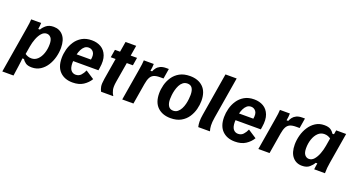

<svg xmlns="http://www.w3.org/2000/svg" viewBox="-58 -1339 4024 2176"><g transform="rotate(20 1954.0 -250.5)"><path d="M-7.5 166.7 83.3 -380Q90 -417.5 94.2 -451.2Q98.3 -485 98.3 -500H218.3Q218.3 -482.5 216.2 -463.8Q214.2 -445 210.8 -425H230.8Q247.5 -455 280.4 -481.7Q313.3 -508.3 369.2 -508.3Q440 -508.3 483.3 -457.5Q526.7 -406.7 526.7 -310.8Q526.7 -255 511.7 -198.3Q496.7 -141.7 466.7 -94.6Q436.7 -47.5 392.1 -18.8Q347.5 10 289.2 10Q240.8 10 214.6 -8.3Q188.3 -26.7 175.8 -50H155.8Q155 -37.5 152.9 -16.2Q150.8 5 144.2 50L127.5 166.7ZM250 -85Q293.3 -85 325 -115.4Q356.7 -145.8 374.2 -196.2Q391.7 -246.7 391.7 -305.8Q391.7 -360 371.2 -384.2Q350.8 -408.3 320.8 -408.3Q286.7 -408.3 260 -378.3Q233.3 -348.3 215.4 -301.7Q197.5 -255 189.2 -205L173.3 -110Q188.3 -99.2 207.5 -92.1Q226.7 -85 250 -85Z M780.8 12.5Q685.8 12.5 629.2 -43.3Q572.5 -99.2 572.5 -207.5Q572.5 -257.5 586.2 -310.8Q600 -364.2 630.4 -410Q660.8 -455.8 709.6 -484.2Q758.3 -512.5 827.5 -512.5Q890.8 -512.5 938.8 -484.6Q986.7 -456.7 1009.2 -398.3Q1031.7 -340 1016.7 -249.2L1011.7 -218.3H706.7Q705.8 -206.7 705.8 -195.8Q705.8 -137.5 727.5 -110Q749.2 -82.5 785 -82.5Q823.3 -82.5 847.5 -108.8Q871.7 -135 886.7 -170.8L990 -103.3Q960.8 -54.2 909.6 -20.8Q858.3 12.5 780.8 12.5ZM822.5 -422.5Q793.3 -422.5 772.9 -405.4Q752.5 -388.3 739.2 -361.2Q725.8 -334.2 718.3 -303.3H890.8Q901.7 -365.8 879.2 -394.2Q856.7 -422.5 822.5 -422.5Z M1123.3 0Q1109.2 -24.2 1103.8 -55.8Q1098.3 -87.5 1108.3 -149.2L1150.8 -405H1092.5L1108.3 -500H1170L1190.8 -625H1319.2L1298.3 -500H1375L1359.2 -405H1285.8L1245 -163.3Q1235 -102.5 1242.5 -67.1Q1250 -31.7 1268.3 -5V0Z M1378.3 0 1441.7 -380Q1448.3 -417.5 1452.5 -451.2Q1456.7 -485 1456.7 -500H1576.7Q1576.7 -482.5 1574.2 -458.8Q1571.7 -435 1567.5 -415H1587.5Q1595.8 -436.7 1611.7 -457.5Q1627.5 -478.3 1655 -491.7Q1682.5 -505 1725 -505H1756.7L1736.7 -383.3H1695Q1648.3 -383.3 1620.8 -370.8Q1593.3 -358.3 1578.3 -329.2Q1563.3 -300 1555 -250L1513.3 0Z M1963.3 12.5Q1865 12.5 1806.2 -43.8Q1747.5 -100 1747.5 -209.2Q1747.5 -258.3 1761.2 -311.2Q1775 -364.2 1805.8 -410Q1836.7 -455.8 1887.5 -484.2Q1938.3 -512.5 2012.5 -512.5Q2110.8 -512.5 2169.2 -456.7Q2227.5 -400.8 2227.5 -290.8Q2227.5 -242.5 2213.8 -189.6Q2200 -136.7 2169.6 -90.8Q2139.2 -45 2088.3 -16.2Q2037.5 12.5 1963.3 12.5ZM1962.5 -77.5Q1994.2 -77.5 2016.2 -95.4Q2038.3 -113.3 2052.9 -141.2Q2067.5 -169.2 2075.4 -201.2Q2083.3 -233.3 2086.2 -262.9Q2089.2 -292.5 2089.2 -312.5Q2089.2 -422.5 2013.3 -422.5Q1981.7 -422.5 1959.2 -405Q1936.7 -387.5 1922.5 -359.2Q1908.3 -330.8 1900 -298.8Q1891.7 -266.7 1888.8 -237.5Q1885.8 -208.3 1885.8 -189.2Q1885.8 -136.7 1905 -107.1Q1924.2 -77.5 1962.5 -77.5Z M2295 0Q2287.5 -31.7 2287.1 -66.2Q2286.7 -100.8 2295 -149.2L2380.8 -666.7H2515.8L2432.5 -165Q2422.5 -104.2 2424.6 -66.7Q2426.7 -29.2 2435 -5V0Z M2739.2 12.5Q2644.2 12.5 2587.5 -43.3Q2530.8 -99.2 2530.8 -207.5Q2530.8 -257.5 2544.6 -310.8Q2558.3 -364.2 2588.8 -410Q2619.2 -455.8 2667.9 -484.2Q2716.7 -512.5 2785.8 -512.5Q2849.2 -512.5 2897.1 -484.6Q2945 -456.7 2967.5 -398.3Q2990 -340 2975 -249.2L2970 -218.3H2665Q2664.2 -206.7 2664.2 -195.8Q2664.2 -137.5 2685.8 -110Q2707.5 -82.5 2743.3 -82.5Q2781.7 -82.5 2805.8 -108.8Q2830 -135 2845 -170.8L2948.3 -103.3Q2919.2 -54.2 2867.9 -20.8Q2816.7 12.5 2739.2 12.5ZM2780.8 -422.5Q2751.7 -422.5 2731.2 -405.4Q2710.8 -388.3 2697.5 -361.2Q2684.2 -334.2 2676.7 -303.3H2849.2Q2860 -365.8 2837.5 -394.2Q2815 -422.5 2780.8 -422.5Z M3020 0 3083.3 -380Q3090 -417.5 3094.2 -451.2Q3098.3 -485 3098.3 -500H3218.3Q3218.3 -482.5 3215.8 -458.8Q3213.3 -435 3209.2 -415H3229.2Q3237.5 -436.7 3253.3 -457.5Q3269.2 -478.3 3296.7 -491.7Q3324.2 -505 3366.7 -505H3398.3L3378.3 -383.3H3336.7Q3290 -383.3 3262.5 -370.8Q3235 -358.3 3220 -329.2Q3205 -300 3196.7 -250L3155 0Z M3547.5 10Q3476.7 10 3433.3 -41.7Q3390 -93.3 3390 -189.2Q3390 -245 3405.4 -301.7Q3420.8 -358.3 3451.7 -405.4Q3482.5 -452.5 3527.5 -481.2Q3572.5 -510 3632.5 -510Q3682.5 -510 3709.2 -492.1Q3735.8 -474.2 3748.3 -450H3768.3L3776.7 -500H3896.7L3835 -130Q3829.2 -96.7 3826.2 -65Q3823.3 -33.3 3823.3 0H3693.3Q3695 -16.7 3697.9 -37.5Q3700.8 -58.3 3704.2 -75H3684.2Q3668.3 -45 3636.2 -17.5Q3604.2 10 3547.5 10ZM3595.8 -90Q3630.8 -90 3657.1 -120.4Q3683.3 -150.8 3701.2 -197.9Q3719.2 -245 3727.5 -295L3743.3 -390Q3728.3 -400.8 3709.6 -407.9Q3690.8 -415 3666.7 -415Q3623.3 -415 3591.7 -384.6Q3560 -354.2 3542.5 -303.8Q3525 -253.3 3525 -194.2Q3525 -140 3545.4 -115Q3565.8 -90 3595.8 -90Z"/></g></svg>

Font: Familjen Grotesk
Style: Bold Italic
Weight: 700
Italic angle: -9.46201°
Designer: Anders Wikstroem, Jonas Baeckman, Matilda Gysing, Kristian Moeller
Foundry: Familjen STHLM AB
Version: Version 2.002; ttfautohint (v1.8.4.7-5d5b)